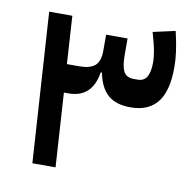

<svg xmlns="http://www.w3.org/2000/svg" viewBox="-72 -693 776 767"><g transform="rotate(10 316.0 -310.0)"><path d="M175 -414H225Q269 -414 289 -431.5Q309 -449 309 -492V-557H396V-492Q396 -443 407.5 -422.5Q419 -402 448 -402H464Q490 -402 501.5 -422Q513 -442 513 -481Q513 -499 508.5 -525.5Q504 -552 490 -600L580 -620Q591 -573 595.5 -539.5Q600 -506 600 -476Q600 -379 563.5 -333.5Q527 -288 455 -288Q395 -288 362.5 -317Q330 -346 319 -405H314Q297 -300 202 -300H183L202 0H108L69 -608H163Z"/></g></svg>

Font: IBM Plex Sans Arabic Medium
Style: Regular
Weight: 500
Designer: Mike Abbink, Paul van der Laan, Pieter van Rosmalen, Wael Morcos, Khajak Apelian
Foundry: Bold Monday
Version: Version 1.1